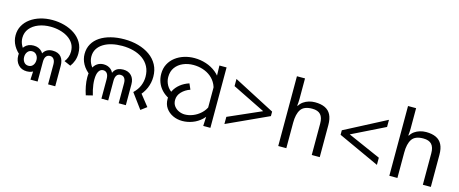

<svg xmlns="http://www.w3.org/2000/svg" viewBox="-43 -1386 4832 2020"><g transform="rotate(15 2373.0 -375.5)"><path d="M152 -201Q91 -247 61.5 -299.5Q32 -352 32 -411Q32 -469 58 -516Q84 -563 130 -596.5Q176 -630 236.5 -648Q297 -666 367 -666Q434 -666 497 -649Q560 -632 610.5 -598Q661 -564 690.5 -513.5Q720 -463 720 -395Q720 -353 707 -316.5Q694 -280 671 -250L600 -281Q619 -304 629.5 -333Q640 -362 640 -395Q640 -445 617 -482Q594 -519 555 -543.5Q516 -568 467 -580.5Q418 -593 367 -593Q294 -593 235.5 -570Q177 -547 142.5 -504.5Q108 -462 108 -403Q108 -363 126 -326.5Q144 -290 178 -258L152 -201ZM244 -74Q184 -74 149 -113Q114 -152 114 -213Q114 -276 149.5 -315.5Q185 -355 245 -355Q304 -355 338.5 -316Q373 -277 373 -215Q373 -153 338 -113.5Q303 -74 244 -74ZM245 -135Q276 -135 294 -158Q312 -181 312 -215Q312 -247 293.5 -270Q275 -293 245 -293Q214 -293 196 -270Q178 -247 178 -214Q178 -181 196 -158Q214 -135 245 -135ZM312 -148 335 -222Q335 -264 348.5 -293.5Q362 -323 388.5 -339Q415 -355 452 -355Q483 -355 506 -346Q529 -337 544 -319.5Q559 -302 566.5 -277.5Q574 -253 574 -222V0H496V-216Q496 -253 481 -273.5Q466 -294 440 -294Q412 -294 397 -273.5Q382 -253 382 -216V0H304Z M1383 -154Q1428 -197 1447 -244.5Q1466 -292 1466 -341Q1466 -404 1441 -451.5Q1416 -499 1372 -530.5Q1328 -562 1270 -577.5Q1212 -593 1146 -593Q1086 -593 1034.5 -581Q983 -569 943.5 -544.5Q904 -520 882 -484.5Q860 -449 860 -402Q860 -365 876.5 -329Q893 -293 930 -258L904 -201Q841 -248 812.5 -300.5Q784 -353 784 -409Q784 -471 811.5 -519Q839 -567 888.5 -599.5Q938 -632 1005 -649Q1072 -666 1151 -666Q1232 -666 1303.5 -646Q1375 -626 1429.5 -587.5Q1484 -549 1514.5 -492.5Q1545 -436 1545 -362Q1545 -298 1519.5 -238Q1494 -178 1438 -123L1452 -184L1567 -39L1503 9ZM909 9Q894 -35 884.5 -84.5Q875 -134 875 -179Q875 -235 891.5 -274.5Q908 -314 938 -334.5Q968 -355 1008 -355Q1055 -355 1088 -327Q1121 -299 1126 -243H1104Q1108 -286 1124.5 -310.5Q1141 -335 1166.5 -345Q1192 -355 1221 -355Q1277 -355 1310 -321Q1343 -287 1343 -227V0H1265V-220Q1265 -227 1263.5 -239Q1262 -251 1256.5 -263.5Q1251 -276 1239.5 -285Q1228 -294 1208 -294Q1180 -294 1165.5 -273Q1151 -252 1151 -214V0H1077V-210Q1077 -253 1061.5 -273.5Q1046 -294 1019 -294Q989 -294 971 -264.5Q953 -235 953 -175Q953 -150 956.5 -121.5Q960 -93 966.5 -64.5Q973 -36 981 -9L909 9Z M1764 -185Q1715 -210 1682.5 -245Q1650 -280 1633.5 -323.5Q1617 -367 1617 -416Q1617 -476 1641.5 -522.5Q1666 -569 1708 -601Q1750 -633 1803 -649.5Q1856 -666 1914 -666Q1979 -666 2040.5 -646Q2102 -626 2151 -586.5Q2200 -547 2229 -487Q2258 -427 2258 -347L2196 -344Q2196 -405 2174 -451.5Q2152 -498 2113.5 -529.5Q2075 -561 2025.5 -577Q1976 -593 1922 -593Q1862 -593 1810.5 -571Q1759 -549 1728 -506.5Q1697 -464 1697 -402Q1697 -356 1720.5 -313.5Q1744 -271 1793 -243L1764 -185ZM1958 7Q1902 7 1854.5 -15.5Q1807 -38 1778.5 -79Q1750 -120 1750 -178Q1750 -227 1772 -269.5Q1794 -312 1834.5 -344.5Q1875 -377 1930 -395L1957 -333Q1902 -314 1865.5 -275.5Q1829 -237 1829 -187Q1829 -148 1849.5 -121Q1870 -94 1901.5 -80Q1933 -66 1966 -66Q2009 -66 2054.5 -84Q2100 -102 2138 -137Q2176 -172 2197 -224L2235 -180Q2211 -116 2166.5 -74.5Q2122 -33 2067.5 -13Q2013 7 1958 7ZM2191 -106 2186 -144V-471L2190 -511L2186 -658H2264V0H2186Z M2396 -155 2755 -313 2396 -490V-568L2847 -333V-284L2396 -77Z M3091 -537Q3091 -518 3089.5 -498Q3088 -478 3086 -462H3092Q3109 -490 3135 -508Q3161 -526 3193 -535.5Q3225 -545 3259 -545Q3324 -545 3367.5 -524.5Q3411 -504 3433 -461Q3455 -418 3455 -349V0H3368V-343Q3368 -408 3339 -440Q3310 -472 3248 -472Q3158 -472 3124.5 -421.5Q3091 -371 3091 -277V0H3003V-760H3091Z M3606 -284V-333L4057 -568V-490L3698 -313L4057 -155V-77Z M4301 -537Q4301 -518 4299.5 -498Q4298 -478 4296 -462H4302Q4319 -490 4345 -508Q4371 -526 4403 -535.5Q4435 -545 4469 -545Q4534 -545 4577.5 -524.5Q4621 -504 4643 -461Q4665 -418 4665 -349V0H4578V-343Q4578 -408 4549 -440Q4520 -472 4458 -472Q4368 -472 4334.5 -421.5Q4301 -371 4301 -277V0H4213V-760H4301Z"/></g></svg>

Font: hexoriya15
Style: Book
Weight: 400
Designer: Jelle Bosma - Monotype Design Team
Foundry: Monotype Imaging Inc.
Version: Version 2.003